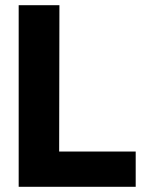

<svg xmlns="http://www.w3.org/2000/svg" viewBox="-20 -720 575 740"><path d="M503 -136V0H52V-700H209L208 -136Z"/></svg>

Font: Be Vietnam ExtraBold
Style: Regular
Weight: 800
Designer: Gabriel Lam
Foundry: TypeRant
Version: Version 4.000